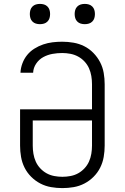

<svg xmlns="http://www.w3.org/2000/svg" viewBox="-20 -957 640 985"><path d="M300 8Q271 8 242 3Q213 -2 187 -15.5Q161 -29 140 -50Q119 -71 106 -97Q93 -123 88 -152Q83 -181 83 -210V-396H452V-525Q452 -546 448.5 -567Q445 -588 436.5 -607Q428 -626 413.5 -641.5Q399 -657 380.5 -667Q362 -677 341 -681Q320 -685 299 -685Q274 -685 249 -680.5Q224 -676 202 -664Q180 -652 165.5 -630.5Q151 -609 150 -584H85Q86 -608 95 -632Q104 -656 119.5 -675Q135 -694 156.5 -707.5Q178 -721 201.5 -729Q225 -737 249.5 -740Q274 -743 299 -743Q328 -743 357 -738Q386 -733 412 -720Q438 -707 459 -685.5Q480 -664 493.5 -638Q507 -612 512 -583Q517 -554 517 -525V-210Q517 -181 512 -152Q507 -123 494 -97Q481 -71 460 -50Q439 -29 413 -15.5Q387 -2 358 3Q329 8 300 8ZM300 -50Q321 -50 342 -54Q363 -58 381 -68Q399 -78 413.5 -93.5Q428 -109 436.5 -128Q445 -147 448.5 -168Q452 -189 452 -210V-339H148V-210Q148 -189 151.5 -168Q155 -147 163.5 -128Q172 -109 186.5 -93.5Q201 -78 219 -68Q237 -58 258 -54Q279 -50 300 -50ZM415 -833Q404 -833 394 -836Q384 -839 376.5 -846.5Q369 -854 366 -864Q363 -874 363 -885Q363 -896 366 -906Q369 -916 376.5 -923.5Q384 -931 394 -934Q404 -937 415 -937Q426 -937 436 -934Q446 -931 453.5 -923.5Q461 -916 464 -906Q467 -896 467 -885Q467 -874 464 -864Q461 -854 453.5 -846.5Q446 -839 436 -836Q426 -833 415 -833ZM185 -833Q174 -833 164 -836Q154 -839 146.5 -846.5Q139 -854 136 -864Q133 -874 133 -885Q133 -896 136 -906Q139 -916 146.5 -923.5Q154 -931 164 -934Q174 -937 185 -937Q196 -937 206 -934Q216 -931 223.5 -923.5Q231 -916 234 -906Q237 -896 237 -885Q237 -874 234 -864Q231 -854 223.5 -846.5Q216 -839 206 -836Q196 -833 185 -833Z"/></svg>

Font: Iosevka Aile Custom Light
Style: Regular
Weight: 300
Designer: Belleve Invis
Foundry: Belleve Invis
Version: Version 17.0.2; ttfautohint (v1.8.3)